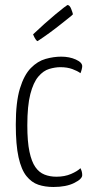

<svg xmlns="http://www.w3.org/2000/svg" viewBox="-20 -736 377 766"><path d="M193 10Q160 10 133 1Q106 -8 85.5 -33.5Q65 -59 54 -108.5Q43 -158 43 -239Q43 -329 59.5 -383Q76 -437 103 -464.5Q130 -492 162 -501Q194 -510 224 -510Q257 -510 282.5 -498.5Q308 -487 308 -472Q308 -467 306 -459Q304 -451 301 -444Q289 -453 268.5 -460.5Q248 -468 221 -468Q200 -468 176.5 -461Q153 -454 133 -430.5Q113 -407 101 -360.5Q89 -314 89 -236Q89 -171 97.5 -131Q106 -91 121 -69.5Q136 -48 157.5 -39.5Q179 -31 205 -31Q238 -31 263.5 -42Q289 -53 301 -65Q305 -57 306.5 -50.5Q308 -44 308 -37Q308 -22 276 -6Q244 10 193 10ZM130 -572Q127 -572 122.5 -578.5Q118 -585 115 -592Q112 -599 112 -599Q134 -620 157.5 -641Q181 -662 201.5 -679Q222 -696 235 -706Q248 -716 249 -716Q258 -716 264 -700.5Q270 -685 271 -679Q269 -676 255 -665Q241 -654 221 -638Q201 -622 177 -604.5Q153 -587 130 -572Z"/></svg>

Font: Yanone Kaffeesatz Light
Style: Regular
Weight: 300
Designer: Yanone (Cyrillic: Daniel Pouzeot, Huerta Tipografica, and Cyreal)
Foundry: Yanone
Version: Version 2.003